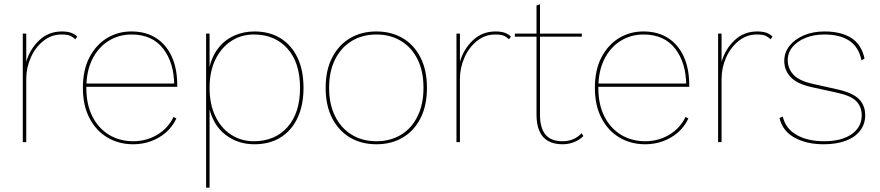

<svg xmlns="http://www.w3.org/2000/svg" viewBox="-20 -655 4055 885"><path d="M85 0V-500H101V-370Q118 -429 161 -469.5Q204 -510 265 -510Q292 -510 309 -503.5Q326 -497 336 -486L327 -474Q317 -484 304 -490Q291 -496 263 -496Q217 -496 180 -466.5Q143 -437 122 -390Q101 -343 101 -291V0Z M594 10Q528 10 475.5 -21Q423 -52 392.5 -110.5Q362 -169 362 -250Q362 -332 392 -390Q422 -448 472.5 -479Q523 -510 586 -510Q652 -510 699 -480Q746 -450 771.5 -394.5Q797 -339 797 -262Q797 -261 797 -259Q797 -257 797 -255H370V-270H790L783 -264Q782 -367 731.5 -431.5Q681 -496 586 -496Q528 -496 480.5 -466.5Q433 -437 405.5 -382Q378 -327 378 -250Q378 -173 406 -118Q434 -63 483 -33.5Q532 -4 594 -4Q655 -4 705 -34Q755 -64 780 -116L793 -109Q776 -72 746 -45.5Q716 -19 677 -4.5Q638 10 594 10Z M930 210V-500H946V-341L945 -343Q957 -396 986.5 -433.5Q1016 -471 1059 -490.5Q1102 -510 1153 -510Q1222 -510 1272.5 -479Q1323 -448 1351 -390Q1379 -332 1379 -250Q1379 -169 1351 -110.5Q1323 -52 1272.5 -21Q1222 10 1153 10Q1077 10 1020.5 -33Q964 -76 945 -155L946 -157V210ZM1150 -4Q1247 -4 1305 -69Q1363 -134 1363 -250Q1363 -366 1305 -431Q1247 -496 1150 -496Q1092 -496 1046 -466Q1000 -436 973 -381Q946 -326 946 -250Q946 -175 972.5 -119.5Q999 -64 1045.5 -34Q1092 -4 1150 -4Z M1715 -510Q1784 -510 1836.5 -479Q1889 -448 1918.5 -389.5Q1948 -331 1948 -250Q1948 -169 1918.5 -110.5Q1889 -52 1836.5 -21Q1784 10 1715 10Q1646 10 1593.5 -21Q1541 -52 1511 -110.5Q1481 -169 1481 -250Q1481 -331 1511 -389.5Q1541 -448 1593.5 -479Q1646 -510 1715 -510ZM1715 -496Q1651 -496 1602 -466.5Q1553 -437 1525 -382Q1497 -327 1497 -250Q1497 -174 1525 -118.5Q1553 -63 1602 -33.5Q1651 -4 1715 -4Q1779 -4 1828 -33.5Q1877 -63 1904.5 -118.5Q1932 -174 1932 -250Q1932 -327 1904.5 -382Q1877 -437 1828 -466.5Q1779 -496 1715 -496Z M2084 0V-500H2100V-370Q2117 -429 2160 -469.5Q2203 -510 2264 -510Q2291 -510 2308 -503.5Q2325 -497 2335 -486L2326 -474Q2316 -484 2303 -490Q2290 -496 2262 -496Q2216 -496 2179 -466.5Q2142 -437 2121 -390Q2100 -343 2100 -291V0Z M2469 -635V-126Q2469 -66 2494 -35Q2519 -4 2573 -4Q2599 -4 2621 -13Q2643 -22 2661 -41L2669 -28Q2654 -12 2628.5 -1Q2603 10 2573 10Q2533 10 2506 -5.5Q2479 -21 2466 -51.5Q2453 -82 2453 -126V-630ZM2662 -500V-486H2353V-500Z M2954 10Q2888 10 2835.5 -21Q2783 -52 2752.5 -110.5Q2722 -169 2722 -250Q2722 -332 2752 -390Q2782 -448 2832.5 -479Q2883 -510 2946 -510Q3012 -510 3059 -480Q3106 -450 3131.5 -394.5Q3157 -339 3157 -262Q3157 -261 3157 -259Q3157 -257 3157 -255H2730V-270H3150L3143 -264Q3142 -367 3091.5 -431.5Q3041 -496 2946 -496Q2888 -496 2840.5 -466.5Q2793 -437 2765.5 -382Q2738 -327 2738 -250Q2738 -173 2766 -118Q2794 -63 2843 -33.5Q2892 -4 2954 -4Q3015 -4 3065 -34Q3115 -64 3140 -116L3153 -109Q3136 -72 3106 -45.5Q3076 -19 3037 -4.5Q2998 10 2954 10Z M3290 0V-500H3306V-370Q3323 -429 3366 -469.5Q3409 -510 3470 -510Q3497 -510 3514 -503.5Q3531 -497 3541 -486L3532 -474Q3522 -484 3509 -490Q3496 -496 3468 -496Q3422 -496 3385 -466.5Q3348 -437 3327 -390Q3306 -343 3306 -291V0Z M3776 10Q3698 10 3642.5 -20.5Q3587 -51 3573 -111L3588 -118Q3601 -62 3652 -33Q3703 -4 3779 -4Q3859 -4 3905.5 -36.5Q3952 -69 3952 -124Q3952 -162 3927.5 -188Q3903 -214 3837 -228L3723 -253Q3654 -268 3624.5 -299.5Q3595 -331 3595 -374Q3595 -413 3619 -443.5Q3643 -474 3685 -492Q3727 -510 3780 -510Q3857 -510 3904 -480Q3951 -450 3965 -385L3951 -377Q3938 -439 3894.5 -467.5Q3851 -496 3780 -496Q3731 -496 3693 -480.5Q3655 -465 3633 -438.5Q3611 -412 3611 -378Q3611 -340 3636.5 -311.5Q3662 -283 3724 -269L3840 -243Q3911 -227 3939.5 -198Q3968 -169 3968 -124Q3968 -83 3944.5 -52.5Q3921 -22 3878 -6Q3835 10 3776 10Z"/></svg>

Font: Work Sans Thin
Style: Regular
Weight: 250
Designer: Wei Huang
Foundry: Wei Huang
Version: Version 2.012